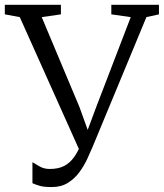

<svg xmlns="http://www.w3.org/2000/svg" viewBox="-30 -763 679 796"><path d="M184.5 12.5Q153 12.5 136 7.8Q119 3 104.5 -3.5V-90.5Q118 -82.5 135.2 -72.5Q152.5 -62.5 176.5 -62.5Q212 -62.5 236 -75Q260 -87.5 277.5 -112.2Q295 -137 309 -173L305.5 -126.5L52 -692L-10 -703.5V-743H222.5V-703.5L143 -692L299.5 -319L345.5 -191.5L322 -193.5L369 -319.5L512 -692L431.5 -703.5V-743H629V-703.5L577 -692L353 -152Q344 -130.5 330.8 -102.2Q317.5 -74 298.2 -48Q279 -22 251.2 -4.8Q223.5 12.5 184.5 12.5Z"/></svg>

Font: Merriweather 36pt Light
Style: Regular
Weight: 300
Designer: Eben Sorkin
Foundry: Eben Sorkin
Version: Version 2.100